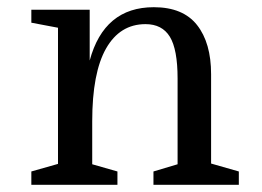

<svg xmlns="http://www.w3.org/2000/svg" viewBox="-20 -513 728 533"><path d="M67 -486H229V-345Q269 -493 407 -493Q488 -493 527 -443.5Q566 -394 566 -307V-59L643 -37V0H406V-37L473 -57V-295Q473 -376 451.5 -411Q430 -446 384 -446Q313 -446 274.5 -378.5Q236 -311 236 -176V-57L306 -37V0H67V-37L141 -58V-436L67 -450Z"/></svg>

Font: Ledger
Style: Regular
Weight: 400
Designer: Denis Masharov
Foundry: Denis Masharov
Version: 1.001